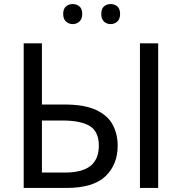

<svg xmlns="http://www.w3.org/2000/svg" viewBox="-20 -928 898 948"><path d="M97 0V-714H187V-412H297Q397 -412 454.5 -385Q512 -358 536.5 -312Q561 -266 561 -209Q561 -115 500.5 -57.5Q440 0 308 0ZM671 0V-714H761V0ZM187 -76H300Q386 -76 427 -109Q468 -142 468 -209Q468 -278 423.5 -305.5Q379 -333 287 -333H187ZM292 -859Q292 -885 306 -896.5Q320 -908 339 -908Q358 -908 372 -896.5Q386 -885 386 -859Q386 -834 372 -821.5Q358 -809 339 -809Q320 -809 306 -821.5Q292 -834 292 -859ZM480 -859Q480 -885 493.5 -896.5Q507 -908 526 -908Q545 -908 559 -896.5Q573 -885 573 -859Q573 -834 559 -821.5Q545 -809 526 -809Q507 -809 493.5 -821.5Q480 -834 480 -859Z"/></svg>

Font: Noto Sans IKEA
Style: Regular
Weight: 400
Designer: Monotype Design Team
Foundry: Monotype Imaging Inc.
Version: Version 2.001